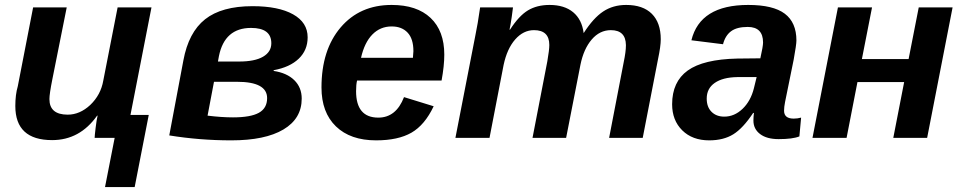

<svg xmlns="http://www.w3.org/2000/svg" viewBox="-20 -558 3895 777"><path d="M114 -528H250L192 -238Q180 -178 180 -157Q180 -94 254 -94Q303 -94 345 -133Q388 -174 398 -232L456 -528H593L508 -93H582L525 199H405L444 0H363Q363 -8 367 -41Q371 -74 375 -90H373Q303 9 191 9Q42 9 42 -129Q42 -175 52 -209Z M1225 -407Q1225 -355 1189 -320.5Q1153 -286 1088 -274L1087 -271Q1141 -263 1171 -233.5Q1201 -204 1201 -159Q1201 -78 1127 -34Q1053 10 916 10Q788 10 665 -10L722 -313Q743 -427 810 -480Q877 -533 1002 -533Q1107 -533 1166 -500Q1225 -467 1225 -407ZM846 -227 820 -90Q877 -83 923 -83Q994 -83 1027.5 -101.5Q1061 -120 1061 -161Q1061 -227 939 -227ZM862 -309H948Q1011 -309 1044.5 -328.5Q1078 -348 1078 -383Q1078 -445 996 -445Q889 -445 866 -331Z M1767 -232H1425Q1421 -216 1421 -189Q1421 -82 1511 -82Q1583 -82 1615 -165L1735 -128Q1699 -52 1645 -21Q1591 10 1502 10Q1398 10 1339.5 -46.5Q1281 -103 1281 -204Q1281 -356 1358.5 -447Q1436 -538 1565 -538Q1667 -538 1722.5 -485.5Q1778 -433 1778 -337Q1778 -292 1767 -232ZM1441 -324H1651L1653 -351Q1653 -401 1629.5 -426Q1606 -451 1565 -451Q1519 -451 1487 -418.5Q1455 -386 1441 -324Z M2452 -436Q2407 -436 2374.5 -398Q2342 -360 2329 -296L2271 0H2135L2195 -310Q2203 -356 2203 -376Q2203 -436 2141 -436Q2098 -436 2065 -398.5Q2032 -361 2018 -295L1961 0H1823L1904 -416Q1913 -458 1923 -528H2056Q2056 -527 2051 -490Q2046 -456 2042 -438H2044Q2080 -494 2116.5 -516Q2153 -538 2204 -538Q2264 -538 2299.5 -508.5Q2335 -479 2342 -424Q2381 -485 2421 -511.5Q2461 -538 2514 -538Q2582 -538 2618 -502Q2654 -466 2654 -399Q2654 -371 2643 -319L2581 0H2445L2504 -306Q2513 -349 2513 -374V-376Q2512 -436 2452 -436Z M3131 5Q3083 5 3056 -15.5Q3029 -36 3029 -70Q3029 -83 3031 -101H3028Q2987 -39 2947.5 -14.5Q2908 10 2850 10Q2782 10 2741 -30.5Q2700 -71 2700 -136Q2700 -227 2763 -272.5Q2826 -318 2964 -321L3057 -322Q3068 -371 3068 -386Q3068 -449 3006 -449Q2962 -449 2938.5 -431.5Q2915 -414 2906 -379L2778 -395Q2813 -538 3008 -538Q3109 -538 3156 -502.5Q3203 -467 3203 -394Q3203 -378 3192 -317L3157 -145Q3153 -125 3153 -110Q3153 -78 3192 -78Q3207 -78 3222 -82L3215 -6Q3188 5 3131 5ZM3031 -201 3042 -246H2963Q2905 -245 2872.5 -222.5Q2840 -200 2840 -159Q2840 -125 2859.5 -105.5Q2879 -86 2911 -86Q2952 -86 2985 -117.5Q3018 -149 3031 -201Z M3371 -528H3509L3468 -319H3657L3698 -528H3835L3732 0H3595L3639 -226H3450L3406 0H3268Z"/></svg>

Font: Libra Sans
Style: Bold Italic
Weight: 700
Italic angle: -12°
Foundry: Context Ltd
Version: Version 1.002